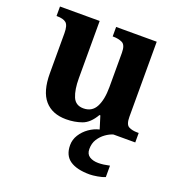

<svg xmlns="http://www.w3.org/2000/svg" viewBox="-138 -652 943 1009"><g transform="rotate(20 333.5 -148.0)"><path d="M258 10Q180 10 138 -38.5Q96 -87 96 -188V-412Q96 -456 80 -469.5Q64 -483 28 -483H26V-536H248V-216Q248 -152 264 -113.5Q280 -75 324 -75Q372 -75 393.5 -116Q415 -157 415 -227V-419Q415 -463 393.5 -473Q372 -483 343 -483H340V-536H567V-116Q567 -73 586 -63Q605 -53 634 -53H642V0H443L421 -71H416Q386 -19 345.5 -4.5Q305 10 258 10ZM474 240Q401 240 363 213.5Q325 187 325 130Q325 99 342 72Q359 45 386 26Q413 7 443 0H520Q499 6 477.5 21.5Q456 37 441.5 60Q427 83 427 115Q427 143 446.5 155.5Q466 168 496 168Q510 168 525.5 166Q541 164 559 160V224Q543 231 516.5 235.5Q490 240 474 240Z"/></g></svg>

Font: Noto Serif Tamil
Style: Bold Italic
Weight: 700
Italic angle: -12°
Designer: Indian Type Foundry, Tom Grace, and the Monotype Design Team
Foundry: Monotype Imaging Inc.
Version: Version 2.003; ttfautohint (v1.8.4.7-5d5b)